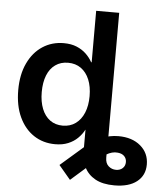

<svg xmlns="http://www.w3.org/2000/svg" viewBox="-61 -781 886 1038"><g transform="rotate(5 382.0 -262.0)"><path d="M598.1 204.1Q534.2 204.1 494.1 181.6Q454.1 159.2 435.5 120.6Q417 82 417 34.2V-109.9H542V59.1Q542 88.9 559.3 104.2Q576.7 119.6 600.1 119.6Q622.1 119.6 636 106.7Q649.9 93.8 649.9 73.2Q649.9 54.7 637.7 41.7Q625.5 28.8 602.5 26.4Q586.4 24.4 570.8 28.6Q555.2 32.7 538.1 43Q521 53.2 499 70.3L356.9 195.3L293.5 120.1L424.3 6.3Q460 -24.9 505.1 -43.9Q550.3 -63 597.7 -63Q672.4 -63 718 -24.2Q763.7 14.6 763.7 76.7Q763.7 135.7 720.2 169.9Q676.8 204.1 598.1 204.1ZM260.3 10.3Q194.3 10.3 143.8 -23.2Q93.3 -56.6 64.7 -118.2Q36.1 -179.7 36.1 -264.2Q36.1 -348.6 65.2 -410.2Q94.2 -471.7 144.8 -504.9Q195.3 -538.1 259.8 -538.1Q300.3 -538.1 330.1 -525.6Q359.9 -513.2 381.1 -492.9Q402.3 -472.7 415.5 -448.2H418.5V-727.5H543.5V0H420.4V-82H416.5Q403.3 -56.6 381.8 -35.6Q360.4 -14.6 330.3 -2.2Q300.3 10.3 260.3 10.3ZM292 -93.3Q332.5 -93.3 362.1 -114.7Q391.6 -136.2 407.5 -174.8Q423.3 -213.4 423.3 -264.6Q423.3 -316.4 407.5 -354.5Q391.6 -392.6 362.3 -413.6Q333 -434.6 292 -434.6Q252 -434.6 222.9 -413.8Q193.8 -393.1 178.7 -355Q163.6 -316.9 163.6 -264.6Q163.6 -212.4 179 -173.8Q194.3 -135.3 223.1 -114.3Q252 -93.3 292 -93.3Z"/></g></svg>

Font: Inter 24pt SemiBold
Style: Regular
Weight: 600
Designer: Rasmus Andersson
Foundry: rsms
Version: Version 4.001;git-66647c0bb